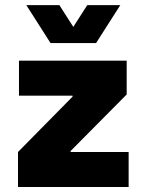

<svg xmlns="http://www.w3.org/2000/svg" viewBox="-20 -746 585 766"><path d="M51.8 -139.6 269.5 -360.4V-364.3H55.7V-503.9H485.4V-369.1L261.7 -143.6V-139.6H493.2V0H51.8ZM216.8 -725.6 272.5 -638.7 328.1 -725.6H460L363.3 -574.2H181.6L85 -725.6Z"/></svg>

Font: Wanted Sans ExtraBold
Style: Regular
Weight: 800
Designer: Original Design by Kil Hyung-jin and Kang Hanbin, Wanted Lab, Inc; Hangeul from Source Han Sans by Jang Soo-young and Ka
Foundry: Wanted Lab, Inc.
Version: Version 1.003